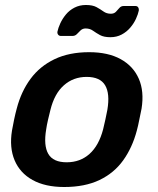

<svg xmlns="http://www.w3.org/2000/svg" viewBox="-20 -739 631 769"><path d="M237 10Q161 10 110.5 -18Q60 -46 38.5 -97Q17 -148 28 -216Q31 -234 36.5 -260Q42 -286 47 -304Q65 -373 102.5 -423.5Q140 -474 198.5 -502Q257 -530 337 -530Q413 -530 463.5 -502Q514 -474 536 -423.5Q558 -373 547 -304Q543 -286 538 -260Q533 -234 528 -216Q510 -148 473.5 -97Q437 -46 378.5 -18Q320 10 237 10ZM247 -89Q301 -89 338.5 -122.5Q376 -156 393 -221Q397 -236 402 -260Q407 -284 410 -299Q421 -364 401 -397.5Q381 -431 327 -431Q274 -431 236 -397.5Q198 -364 182 -299Q178 -284 172.5 -260Q167 -236 165 -221Q154 -156 173.5 -122.5Q193 -89 247 -89ZM422 -590Q396 -590 380.5 -598.5Q365 -607 352.5 -616Q340 -625 323 -625Q311 -625 303 -617.5Q295 -610 288 -602.5Q281 -595 270 -595H224Q217 -595 213 -600Q209 -605 210 -612Q213 -627 221.5 -645.5Q230 -664 244 -681Q258 -698 278.5 -708.5Q299 -719 324 -719Q351 -719 366.5 -710.5Q382 -702 394.5 -693Q407 -684 424 -684Q437 -684 444.5 -692Q452 -700 458.5 -707.5Q465 -715 476 -715H522Q530 -715 533.5 -709.5Q537 -704 536 -697Q533 -682 524.5 -663.5Q516 -645 501.5 -628Q487 -611 467 -600.5Q447 -590 422 -590Z"/></svg>

Font: Rubik Medium
Style: Italic
Weight: 500
Italic angle: -12°
Designer: Hubert and Fischer
Foundry: Hubert and Fischer
Version: Version 2.300;gftools[0.9.30]